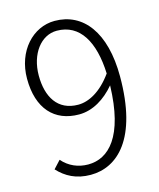

<svg xmlns="http://www.w3.org/2000/svg" viewBox="-113 -823 761 917"><g transform="rotate(-15 267.5 -364.5)"><path d="M222 13C354 13 478 -97 478 -405C478 -624 385 -742 244 -742C137 -742 46 -646 46 -509C46 -361 121 -280 243 -280C311 -280 373 -319 421 -376C414 -124 324 -38 223 -38C174 -38 129 -57 96 -95L61 -57C100 -15 150 13 222 13ZM420 -435C365 -358 303 -326 251 -326C149 -326 104 -404 104 -509C104 -616 164 -694 242 -694C356 -694 414 -593 420 -435Z"/></g></svg>

Font: Noto Sans TC Light
Style: Regular
Weight: 300
Designer: Ryoko NISHIZUKA 西塚涼子 (kana, bopomofo & ideographs); Paul D. Hunt (Latin, Greek & Cyrillic); Sandoll Communications 산돌커뮤니
Foundry: Adobe
Version: Version 2.004;hotconv 1.0.118;makeotfexe 2.5.65603